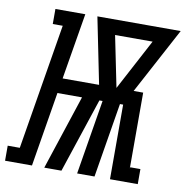

<svg xmlns="http://www.w3.org/2000/svg" viewBox="-144 -813 862 892"><g transform="rotate(10 287.5 -367.5)"><path d="M-62 0V-71H-5L93 -664H46V-735H187L135 -423H307L244 -735H637L470 -423H515V-65L516 -71H564V0H433V-352H418L360 0H278L336 -352H321L204 0H123L239 -352H123L65 0ZM389 -423 517 -664H340Z"/></g></svg>

Font: Iosevka Curly Slab MdExObl
Style: Regular
Weight: 500
Width: 7
Italic angle: -9°
Monospace: yes
Designer: Belleve Invis
Foundry: Belleve Invis
Version: Version 11.1.0; ttfautohint (v1.8.3)